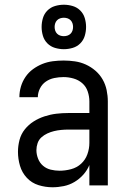

<svg xmlns="http://www.w3.org/2000/svg" viewBox="-20 -784 540 812"><path d="M202 8Q172 8 143 -1Q114 -10 93.5 -32Q73 -54 64.5 -83Q56 -112 56 -142Q56 -167 62.5 -192Q69 -217 85 -237Q101 -257 122.5 -270.5Q144 -284 168.5 -292Q193 -300 218 -303Q243 -306 269 -306H358V-355Q358 -376 351 -397Q344 -418 328 -432Q312 -446 291 -452Q270 -458 249 -458Q229 -458 209.5 -454Q190 -450 174 -439Q158 -428 149 -410Q140 -392 140 -373H62Q62 -396 68.5 -418Q75 -440 88 -459Q101 -478 119.5 -491.5Q138 -505 159 -513.5Q180 -522 203 -525Q226 -528 249 -528Q273 -528 297 -524.5Q321 -521 343 -511Q365 -501 383.5 -485Q402 -469 414 -448Q426 -427 431 -403Q436 -379 436 -355V0H358V-86Q349 -64 332.5 -45.5Q316 -27 295 -14.5Q274 -2 250 3Q226 8 202 8ZM232 -62Q256 -62 280.5 -68.5Q305 -75 323 -91.5Q341 -108 349.5 -131.5Q358 -155 358 -180V-236H269Q254 -236 238.5 -234.5Q223 -233 208.5 -229.5Q194 -226 180 -219.5Q166 -213 155 -203Q144 -193 139 -178.5Q134 -164 134 -149Q134 -131 141 -113Q148 -95 162 -83Q176 -71 194.5 -66.5Q213 -62 232 -62ZM250 -576Q231 -576 212.5 -581.5Q194 -587 180.5 -600.5Q167 -614 161.5 -632.5Q156 -651 156 -670Q156 -689 161.5 -707.5Q167 -726 180.5 -739.5Q194 -753 212.5 -758.5Q231 -764 250 -764Q269 -764 287.5 -758.5Q306 -753 319.5 -739.5Q333 -726 338.5 -707.5Q344 -689 344 -670Q344 -651 338.5 -632.5Q333 -614 319.5 -600.5Q306 -587 287.5 -581.5Q269 -576 250 -576ZM250 -631Q258 -631 265.5 -633.5Q273 -636 278.5 -641.5Q284 -647 286.5 -654.5Q289 -662 289 -670Q289 -678 286.5 -685.5Q284 -693 278.5 -698.5Q273 -704 265.5 -706.5Q258 -709 250 -709Q242 -709 234.5 -706.5Q227 -704 221.5 -698.5Q216 -693 213.5 -685.5Q211 -678 211 -670Q211 -662 213.5 -654.5Q216 -647 221.5 -641.5Q227 -636 234.5 -633.5Q242 -631 250 -631Z"/></svg>

Font: Iosevka Web
Style: Regular
Weight: 400
Monospace: yes
Designer: Belleve Invis
Foundry: Belleve Invis
Version: Version 28.0.3; ttfautohint (v1.8.3)